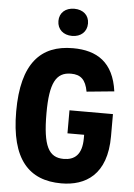

<svg xmlns="http://www.w3.org/2000/svg" viewBox="-63 -1008 746 1067"><g transform="rotate(5 310.0 -474.5)"><path d="M330 -396.5V-268H423V-248.5C423 -155.5 380.5 -124.5 321 -124.5C237.5 -124.5 204 -186.5 204 -369C204 -538 237.5 -600 321 -600C375.5 -600 403.5 -574 415.5 -508L569 -523C547 -683 454.5 -742 319.5 -742C140 -742 35.5 -633.5 35.5 -365C35.5 -96.5 140 12 319.5 12C454.5 12 572.5 -57.5 572.5 -272.5V-396.5ZM308 -809.5C357 -809.5 390.5 -839.5 390.5 -886C390.5 -932 357 -961 308 -961C259 -961 225.5 -932 225.5 -886C225.5 -839.5 259 -809.5 308 -809.5Z"/></g></svg>

Font: Monaspace Neon ExtraBold
Style: Regular
Weight: 800
Designer: Riley Cran & the Lettermatic Team
Foundry: Lettermatic
Version: Version 1.200 (Monaspace Neon)